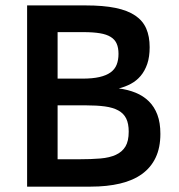

<svg xmlns="http://www.w3.org/2000/svg" viewBox="-20 -696 667 716"><path d="M578.1 -196.8Q578.1 -145.5 560.5 -108.4Q543 -71.3 509.5 -47.1Q476.1 -22.9 427.7 -11.5Q379.4 0 317.9 0H81.1V-675.8H299.8Q365.2 -675.8 410.6 -666.5Q456.1 -657.2 484.4 -637.9Q512.7 -618.7 525.4 -589.4Q538.1 -560.1 538.1 -520Q538.1 -483.9 529.1 -457.5Q520 -431.2 504.4 -412.8Q488.8 -394.5 467.8 -383.3Q446.8 -372.1 422.9 -366.2Q457.5 -361.8 486.1 -350.1Q514.6 -338.4 535.2 -318.1Q555.7 -297.9 566.9 -268.1Q578.1 -238.3 578.1 -196.8ZM291 -576.2H194.8V-402.8H287.1Q325.2 -402.8 350.8 -408.7Q376.5 -414.6 392.3 -426Q408.2 -437.5 415 -454.8Q421.9 -472.2 421.9 -495.1Q421.9 -518.1 415 -533.4Q408.2 -548.8 392.8 -558.3Q377.4 -567.9 352.5 -572Q327.6 -576.2 291 -576.2ZM460 -205.1Q460 -234.9 450.7 -253.9Q441.4 -272.9 421.6 -283.9Q401.9 -294.9 371.3 -299.1Q340.8 -303.2 298.8 -303.2H194.8V-102.1H275.9Q320.3 -102.1 354.5 -105Q388.7 -107.9 412.1 -118.7Q435.5 -129.4 447.8 -149.7Q460 -169.9 460 -205.1Z"/></svg>

Font: Lorenzo Sans Medium
Style: Regular
Weight: 500
Foundry: Intel Corporation
Version: Version 1.00; ttfautohint (v1.5)